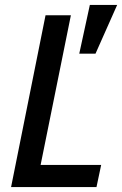

<svg xmlns="http://www.w3.org/2000/svg" viewBox="-20 -760 496 780"><path d="M25 0 165 -698H268L145 -90H391L372 0ZM368 -542H302L345 -740H456Z"/></svg>

Font: IBM Plex Sans Condensed Medium
Style: Italic
Weight: 500
Width: 3
Italic angle: -11°
Designer: Mike Abbink, Paul van der Laan, Pieter van Rosmalen
Foundry: Bold Monday
Version: Version 1.3